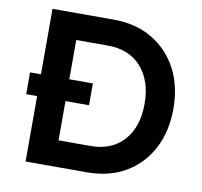

<svg xmlns="http://www.w3.org/2000/svg" viewBox="-78 -784 913 867"><g transform="rotate(10 378.5 -350.0)"><path d="M94 0V-300H44V-400H94V-700H375Q476 -700 551.5 -655.5Q627 -611 668.5 -532.5Q710 -454 710 -350Q710 -246 668.5 -167Q627 -88 552 -44Q477 0 375 0ZM332 -300H224V-120H370Q468 -120 523 -182Q578 -244 578 -350Q578 -455 522.5 -517.5Q467 -580 370 -580H224V-400H332Z"/></g></svg>

Font: Lexend Deca Medium
Style: Regular
Weight: 500
Designer: Bonnie Shaver-Troup, Thomas Jockin
Foundry: Lexend
Version: Version 1.008; ttfautohint (v1.8.4.7-5d5b)